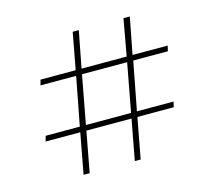

<svg xmlns="http://www.w3.org/2000/svg" viewBox="-85 -659 835 760"><g transform="rotate(-15 332.0 -279.0)"><path d="M168 0 199 -166H57L63 -188H203L241 -386H95L101 -408H245L273 -558H298L269 -408H454L481 -558H507L478 -408H622L617 -386H475L437 -188H587L582 -166H433L402 0H378L409 -166H224L193 0ZM265 -386 228 -188H413L450 -386Z"/></g></svg>

Font: Literata 72pt SemiBold
Style: Italic
Weight: 600
Italic angle: -2°
Designer: Latin by Veronika Burian and Jose Scaglione. Greek by Irene Vlachou. Cyrillic by Vera Evstafieva
Foundry: TypeTogether
Version: Version 3.002